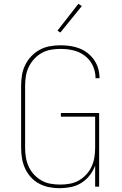

<svg xmlns="http://www.w3.org/2000/svg" viewBox="-20 -981 640 1009"><path d="M293 8Q265 8 237.5 2.5Q210 -3 185.5 -16Q161 -29 142 -50Q123 -71 111.5 -96.5Q100 -122 95.5 -149.5Q91 -177 91 -205V-530Q91 -558 95.5 -586Q100 -614 112.5 -639.5Q125 -665 144.5 -685.5Q164 -706 189 -719.5Q214 -733 241.5 -738Q269 -743 297 -743Q323 -743 348 -739.5Q373 -736 396.5 -727Q420 -718 440 -702.5Q460 -687 474.5 -666Q489 -645 496 -620.5Q503 -596 503 -571V-570H482V-571Q482 -593 475.5 -615Q469 -637 456.5 -655.5Q444 -674 425.5 -688Q407 -702 386 -710Q365 -718 342.5 -721Q320 -724 297 -724Q272 -724 246.5 -719.5Q221 -715 199 -702.5Q177 -690 159.5 -671Q142 -652 131 -629Q120 -606 116 -581Q112 -556 112 -530V-205Q112 -179 116 -154Q120 -129 130.5 -106Q141 -83 158.5 -64Q176 -45 198 -32.5Q220 -20 245.5 -15.5Q271 -11 296 -11Q321 -11 346.5 -15.5Q372 -20 394 -32.5Q416 -45 433.5 -64Q451 -83 461.5 -106Q472 -129 476 -154Q480 -179 480 -205V-368H300V-387H501V0H480V-111Q470 -83 451 -59Q432 -35 407 -19.5Q382 -4 352.5 2Q323 8 293 8ZM297 -810 282 -820 392 -961 410 -949Z"/></svg>

Font: Iosevka Aile Thin
Style: Regular
Weight: 100
Designer: Belleve Invis
Foundry: Belleve Invis
Version: Version 31.1.0; ttfautohint (v1.8.4)